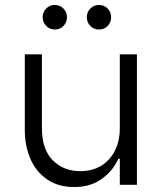

<svg xmlns="http://www.w3.org/2000/svg" viewBox="-20 -745 645 774"><path d="M532 0H463V-105H457Q436 -57 390.5 -24Q345 9 279 9Q214 9 169 -22.5Q124 -54 102 -106Q80 -158 80 -220V-526H149V-228Q149 -143 192.5 -99Q236 -55 304 -55Q376 -55 419.5 -103Q463 -151 463 -228V-526H532ZM330 -676Q330 -696 344 -710.5Q358 -725 379 -725Q400 -725 414 -710.5Q428 -696 428 -676Q428 -655 414 -640.5Q400 -626 379 -626Q358 -626 344 -640.5Q330 -655 330 -676ZM152 -676Q152 -696 166 -710.5Q180 -725 201 -725Q222 -725 236 -710.5Q250 -696 250 -676Q250 -655 236 -640.5Q222 -626 201 -626Q180 -626 166 -640.5Q152 -655 152 -676Z"/></svg>

Font: Be Vietnam Light
Style: Regular
Weight: 300
Designer: Gabriel Lam
Foundry: TypeRant
Version: Version 4.000